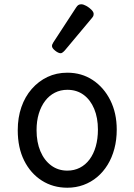

<svg xmlns="http://www.w3.org/2000/svg" viewBox="-20 -859 629 898"><path d="M295 19Q228 19 175.5 -14.5Q123 -48 93 -108Q63 -168 63 -250Q63 -309 80 -358Q97 -407 128.5 -443Q160 -479 202 -499Q244 -519 295 -519Q362 -519 414 -484.5Q466 -450 496 -390Q526 -330 526 -253Q526 -205 515 -163.5Q504 -122 483.5 -88.5Q463 -55 434.5 -31Q406 -7 370.5 6Q335 19 295 19ZM295 -61Q327 -61 353.5 -74.5Q380 -88 399 -113.5Q418 -139 428 -174.5Q438 -210 438 -253Q438 -308 420.5 -350Q403 -392 371 -415.5Q339 -439 295 -439Q263 -439 236.5 -425.5Q210 -412 191 -387Q172 -362 161.5 -327.5Q151 -293 151 -250Q151 -194 169 -151.5Q187 -109 219.5 -85Q252 -61 295 -61ZM264 -610Q253 -610 238 -622Q223 -634 223 -644Q223 -647 224 -650Q225 -653 229 -660L336 -824Q341 -832 346.5 -835.5Q352 -839 360 -839Q370 -839 383.5 -831.5Q397 -824 407.5 -813.5Q418 -803 418 -794Q418 -787 415.5 -782.5Q413 -778 406 -770L283 -623Q271 -610 264 -610Z"/></svg>

Font: Playwrite PE
Style: Regular
Weight: 400
Designer: Veronika Burian, José Scaglione
Foundry: TypeTogether
Version: Version 1.002